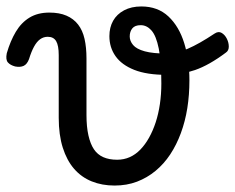

<svg xmlns="http://www.w3.org/2000/svg" viewBox="-63 -556 729 595"><path d="M292 19Q253 19 221 6Q189 -7 166.5 -33Q144 -59 131.5 -98.5Q119 -138 119 -191V-385Q119 -415 111 -428.5Q103 -442 85 -442Q72 -442 61.5 -434.5Q51 -427 42.5 -411.5Q34 -396 27 -373Q21 -357 10.5 -352Q0 -347 -16 -350Q-31 -354 -38.5 -362.5Q-46 -371 -42 -391Q-31 -429 -14 -457.5Q3 -486 28.5 -501.5Q54 -517 90 -517Q121 -517 143 -507.5Q165 -498 179 -480Q193 -462 199 -435.5Q205 -409 205 -375V-200Q205 -163 211 -136.5Q217 -110 228 -93.5Q239 -77 257 -69Q275 -61 300 -61Q321 -61 339 -69Q357 -77 372 -92.5Q387 -108 399 -129.5Q411 -151 419.5 -177Q428 -203 432.5 -233.5Q437 -264 437 -297Q437 -366 429 -405.5Q421 -445 406.5 -461.5Q392 -478 373 -478Q355 -478 347 -468Q339 -458 339 -443Q339 -429 349.5 -416.5Q360 -404 385.5 -397Q411 -390 454 -390Q484 -390 519 -405Q554 -420 602 -452Q614 -460 624 -454Q634 -448 640 -436Q646 -424 646 -411.5Q646 -399 637 -393Q585 -354 541.5 -339Q498 -324 454 -324Q392 -324 353 -339.5Q314 -355 295 -382Q276 -409 276 -444Q276 -471 287.5 -491.5Q299 -512 321.5 -524Q344 -536 375 -536Q426 -536 459 -505Q492 -474 508 -422Q524 -370 524 -307Q524 -262 517.5 -221Q511 -180 497.5 -143.5Q484 -107 464.5 -77.5Q445 -48 419 -26.5Q393 -5 361.5 7Q330 19 292 19Z"/></svg>

Font: Playwrite PE
Style: Regular
Weight: 400
Designer: Veronika Burian, José Scaglione
Foundry: TypeTogether
Version: Version 1.002